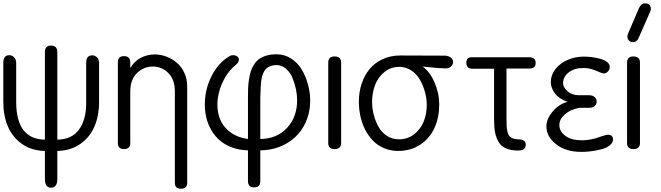

<svg xmlns="http://www.w3.org/2000/svg" viewBox="-21 -903 4005 1163"><path d="M326.2 -586.9V-57.1Q414.6 -58.6 457.8 -118.4Q501 -178.2 501 -277.8V-522Q501 -567.9 538.1 -567.9Q555.2 -567.9 567.1 -554.9Q579.1 -542 579.1 -521V-285.2Q579.1 -201.7 550.8 -136Q522.5 -70.3 464.4 -30.3Q406.2 9.8 326.2 11.2V181.2Q326.2 233.9 288.1 233.9Q251 233.9 251 181.2V11.2Q170.9 9.8 113 -30.5Q55.2 -70.8 27.1 -136.5Q-1 -202.1 -1 -285.2V-521Q-1 -568.8 35.2 -568.8Q52.2 -568.8 64.7 -555.7Q77.1 -542.5 77.1 -522V-285.2Q77.1 -59.6 251 -57.1V-586.9Q251 -627 288.1 -627Q326.2 -627 326.2 -586.9Z M692.9 -36.1V-523.9Q692.9 -563 730 -563Q768.1 -563 768.1 -523.9V-490.2Q792 -532.2 831.3 -552.7Q870.6 -573.2 917 -573.2Q953.1 -573.2 988 -559.8Q1022.9 -546.4 1050.8 -522.5Q1078.6 -498.5 1095.7 -461.7Q1112.8 -424.8 1112.8 -381.8V204.1Q1112.8 240.2 1074.7 240.2Q1038.1 240.2 1038.1 204.1V-350.1Q1038.1 -421.4 998.5 -460.7Q959 -500 904.8 -500Q849.1 -500 808.6 -460.2Q768.1 -420.4 768.1 -350.1V-36.1Q768.1 0 730 0Q692.9 0 692.9 -36.1Z M1370.6 -564Q1378.9 -568.8 1390.6 -568.8Q1404.3 -568.8 1415 -561.8Q1425.8 -554.7 1425.8 -543Q1425.8 -532.7 1421.4 -525.4Q1417 -518.1 1403.8 -506.8Q1354.5 -465.8 1325.2 -400.4Q1295.9 -335 1295.9 -268.1Q1295.9 -216.8 1314.9 -174.1Q1334 -131.3 1376.7 -100.3Q1419.4 -69.3 1481 -61V-311Q1481 -344.2 1481.9 -368.4Q1482.9 -392.6 1487.1 -421.9Q1491.2 -451.2 1498.3 -471.7Q1505.4 -492.2 1518.3 -512.7Q1531.2 -533.2 1549.1 -545.9Q1566.9 -558.6 1593.5 -566.4Q1620.1 -574.2 1653.8 -574.2Q1702.6 -574.2 1742.7 -548.3Q1782.7 -522.5 1807.1 -481Q1831.5 -439.5 1844.7 -391.1Q1857.9 -342.8 1857.9 -294.9Q1857.9 -209.5 1820.1 -140.9Q1782.2 -72.3 1713.1 -33Q1644 6.3 1555.7 7.8V193.8Q1555.7 231.9 1518.6 231.9Q1481 231.9 1481 193.8V7.8Q1427.7 6.3 1384 -10Q1340.3 -26.4 1310.3 -52.5Q1280.3 -78.6 1259.5 -114Q1238.8 -149.4 1229.2 -188.7Q1219.7 -228 1219.7 -271Q1219.7 -360.4 1259.8 -440.9Q1299.8 -521.5 1370.6 -564ZM1555.7 -309.1V-61Q1657.2 -62.5 1718 -128.7Q1778.8 -194.8 1778.8 -295.9Q1778.8 -328.1 1771.5 -363.3Q1764.2 -398.4 1750.2 -431.9Q1736.3 -465.3 1710.9 -487.1Q1685.5 -508.8 1653.8 -508.8Q1634.3 -508.8 1619.1 -503.2Q1604 -497.6 1594 -489.3Q1584 -481 1576.9 -466.8Q1569.8 -452.6 1566.4 -439.7Q1563 -426.8 1560.8 -407.5Q1558.6 -388.2 1558.1 -374.8Q1557.6 -361.3 1556.9 -340.6Q1556.2 -319.8 1555.7 -309.1Z M2045.4 -523.9V-36.1Q2045.4 0 2005.4 0Q1967.3 0 1967.3 -36.1V-523.9Q1967.3 -561 2005.4 -561Q2045.4 -561 2045.4 -523.9Z M2403.8 -566.9 2675.8 -565.9Q2696.3 -564.5 2710 -554Q2723.6 -543.5 2723.6 -526.9Q2723.6 -512.7 2710.9 -500.7Q2698.2 -488.8 2682.6 -488.8Q2660.6 -488.8 2637 -490.5Q2613.3 -492.2 2583 -495.6Q2552.7 -499 2538.6 -500Q2583.5 -468.3 2611.6 -402.6Q2639.6 -336.9 2639.6 -270Q2639.6 -192.9 2611.6 -129.9Q2583.5 -66.9 2526.1 -27.8Q2468.8 11.2 2390.6 11.2Q2344.2 11.2 2304.9 -5.6Q2265.6 -22.5 2238 -51Q2210.4 -79.6 2190.9 -117.7Q2171.4 -155.8 2162.1 -198.7Q2152.8 -241.7 2152.8 -287.1Q2152.8 -344.7 2169.4 -395.3Q2186 -445.8 2217.3 -484.1Q2248.5 -522.5 2296.6 -544.7Q2344.7 -566.9 2403.8 -566.9ZM2395 -59.1Q2448.2 -59.1 2487.5 -89.8Q2526.9 -120.6 2545.4 -166.7Q2564 -212.9 2564 -266.1Q2564 -305.2 2553.2 -345.2Q2542.5 -385.3 2522.7 -419.9Q2502.9 -454.6 2470.2 -476.3Q2437.5 -498 2397.9 -498Q2345.2 -498 2306.6 -466.1Q2268.1 -434.1 2250.5 -387Q2232.9 -339.8 2232.9 -286.1Q2232.9 -246.6 2242.9 -207.8Q2252.9 -168.9 2271.7 -135Q2290.5 -101.1 2322.8 -80.1Q2355 -59.1 2395 -59.1Z M2835.4 -556.2H3183.6Q3223.6 -556.2 3223.6 -522Q3223.6 -487.8 3185.5 -487.8H3046.9V-179.2Q3046.9 -152.3 3048.1 -135.5Q3049.3 -118.7 3053.5 -102.5Q3057.6 -86.4 3065.4 -77.9Q3073.2 -69.3 3086.4 -64.2Q3099.6 -59.1 3118.7 -59.1Q3163.6 -59.1 3163.6 -25.9Q3163.6 8.8 3118.7 8.8Q3074.7 8.8 3045.2 -3.7Q3015.6 -16.1 3000 -41.7Q2984.4 -67.4 2978 -99.9Q2971.7 -132.3 2971.7 -179.2V-486.8H2840.8Q2803.7 -486.8 2803.7 -522.9Q2803.7 -556.2 2835.4 -556.2Z M3500.5 17.1Q3406.7 17.1 3347.7 -29.1Q3288.6 -75.2 3288.6 -138.2Q3288.6 -181.2 3325.2 -226.1Q3361.8 -271 3416.5 -286.1Q3365.2 -304.2 3340.3 -337.4Q3315.4 -370.6 3315.4 -405.8Q3315.4 -448.7 3343.3 -484.4Q3371.1 -520 3417 -540Q3462.9 -560.1 3515.6 -560.1Q3540 -560.1 3565.7 -556.6Q3591.3 -553.2 3616.2 -546.4Q3641.1 -539.6 3656.7 -526.9Q3672.4 -514.2 3672.4 -498Q3672.4 -481.9 3661.6 -470Q3650.9 -458 3636.2 -458Q3627.9 -458 3602.5 -469.2Q3557.6 -491.2 3513.2 -491.2Q3458 -491.2 3423.8 -464.4Q3389.6 -437.5 3389.6 -398.9Q3389.6 -374 3416.7 -350.1Q3443.8 -326.2 3485.4 -326.2H3546.4Q3568.8 -326.2 3581.1 -314.9Q3593.3 -303.7 3593.3 -288.1Q3593.3 -272.5 3581.5 -261.2Q3569.8 -250 3549.3 -250H3487.3Q3432.1 -238.8 3399.7 -209.7Q3367.2 -180.7 3367.2 -146Q3367.2 -107.4 3403.1 -80.3Q3439 -53.2 3503.4 -53.2Q3560.1 -53.2 3616.2 -75.2Q3650.4 -86.9 3662.6 -86.9Q3677.2 -86.9 3684.8 -78.9Q3692.4 -70.8 3692.4 -59.1Q3692.4 -37.6 3671.6 -21.7Q3650.9 -5.9 3618.9 2Q3586.9 9.8 3557.1 13.4Q3527.3 17.1 3500.5 17.1Z M3855.5 -523.9V-36.1Q3855.5 0 3815.4 0Q3777.3 0 3777.3 -36.1V-523.9Q3777.3 -561 3815.4 -561Q3855.5 -561 3855.5 -523.9ZM3919.4 -836.9 3851.6 -683.1Q3847.2 -672.4 3843.8 -666.3Q3840.3 -660.2 3833 -654.1Q3825.7 -647.9 3816.4 -647.9Q3797.9 -647.9 3788.6 -657.5Q3779.3 -667 3779.3 -682.1Q3779.3 -691.4 3783.2 -699.2L3850.1 -855Q3862.8 -882.8 3886.2 -882.8Q3921.4 -882.8 3921.4 -847.2Q3921.4 -842.8 3919.4 -836.9Z"/></svg>

Font: BPreplay
Style: Regular
Weight: 400
Designer: Magenta/George Triantafyllakos
Foundry: Magenta/George Triantafyllakos
Version: Version 1.00